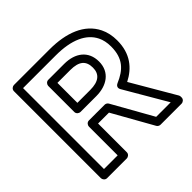

<svg xmlns="http://www.w3.org/2000/svg" viewBox="-191 -910 1109 1109"><g transform="rotate(-45 364.0 -355.5)"><path d="M627.7 -496C627.7 -397.8 580.5 -352.8 503.2 -320C493.9 -316.1 480.2 -303.6 491.4 -284.4L642.9 -25H524.3L385.2 -272.3C380.6 -280.4 371.2 -285 363.4 -285H234.7C219.6 -285 209.7 -270.7 209.7 -260V-25H98V-686H364.5C493.2 -686 575.8 -648 610.5 -577.9C621.7 -555.2 627.7 -528.2 627.7 -496ZM677.7 -496C677.7 -534.4 670.5 -569.4 655.3 -600.1C608.2 -695.2 500.8 -736 364.5 -736H73C62.3 -736 48 -726.1 48 -711V0C48 10.7 57.9 25 73 25H234.7C245.4 25 259.7 15.1 259.7 0V-235H348.8L487.9 12.3C491.7 19.1 500.4 25 509.7 25H682.4C693.1 25 707.4 15.1 707.4 0V-7C707.4 -11.4 706.2 -15.8 704 -19.6L548.4 -285.9C622.7 -323.8 677.7 -387.5 677.7 -496ZM517.1 -484C517.1 -570.7 454.4 -617 364.5 -617H234.7C219.6 -617 209.7 -602.7 209.7 -592V-379C209.7 -363.9 224 -354 234.7 -354H364.5C449.7 -354 517.1 -397.5 517.1 -484ZM467.1 -484C467.1 -431.4 434.4 -404 364.5 -404H259.7V-567H364.5C437.3 -567 467.1 -539.3 467.1 -484Z"/></g></svg>

Font: Asimov
Style: WidOu
Weight: 500
Designer: Google
Version: Version 2.000980; 2014